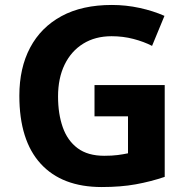

<svg xmlns="http://www.w3.org/2000/svg" viewBox="-20 -744 764 774"><path d="M361 -401H644V-31Q588 -12 527.5 -1Q467 10 390 10Q230 10 144 -84Q58 -178 58 -358Q58 -470 101.5 -552Q145 -634 228 -679Q311 -724 431 -724Q488 -724 543 -712Q598 -700 643 -680L593 -559Q560 -576 518 -587Q476 -598 430 -598Q364 -598 315.5 -568Q267 -538 240.5 -483.5Q214 -429 214 -355Q214 -285 233 -231Q252 -177 293 -146.5Q334 -116 400 -116Q432 -116 454.5 -119Q477 -122 496 -126V-275H361Z"/></svg>

Font: Noto Sans Kayah Li
Style: Bold
Weight: 700
Designer: Monotype Design Team, Sérgio Martins
Foundry: Monotype Imaging Inc.
Version: Version 2.002; ttfautohint (v1.8.4.7-5d5b)